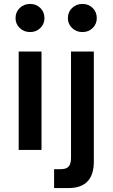

<svg xmlns="http://www.w3.org/2000/svg" viewBox="-20 -762 572 976"><path d="M206 -670Q206 -640 185 -619.5Q164 -599 133 -599Q102 -599 80.5 -619.5Q59 -640 59 -670Q59 -701 80.5 -721.5Q102 -742 133 -742Q164 -742 185 -721.5Q206 -701 206 -670ZM191 0H75V-500H191ZM472 -670Q472 -640 451 -619.5Q430 -599 399 -599Q368 -599 346.5 -619.5Q325 -640 325 -670Q325 -701 346.5 -721.5Q368 -742 399 -742Q430 -742 451 -721.5Q472 -701 472 -670ZM255 194V98H289Q317 98 329 84.5Q341 71 341 40V-500H457V59Q457 194 328 194Z"/></svg>

Font: Wix Madefor Text SemiBold
Style: Regular
Weight: 600
Designer: Dalton Maag Ltd
Foundry: Dalton Maag Ltd
Version: Version 3.100